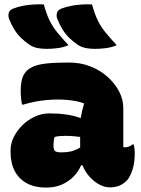

<svg xmlns="http://www.w3.org/2000/svg" viewBox="-20 -842 640 872"><path d="M540 -351Q540 -337 540 -322.5Q540 -308 540 -293Q540 -278 540 -263.5Q540 -249 540 -234Q540 -219 540 -204Q540 -189 540 -174Q541 -174 544 -173.5Q547 -173 549 -173Q557 -173 566 -176.5Q575 -180 581 -186H587Q589 -180 590.5 -169Q592 -158 592 -144Q592 -103 581.5 -70.5Q571 -38 556 -22Q539 -5 520 2Q501 9 480 9Q455 9 431 -4Q407 -17 387 -39Q367 -61 355.5 -89.5Q344 -118 344 -148Q344 -181 344 -212.5Q344 -244 344 -277Q344 -291 346.5 -306.5Q349 -322 353 -338.5Q357 -355 362 -372Q345 -379 326 -382.5Q307 -386 287 -388Q267 -390 245 -390Q217 -390 190.5 -387.5Q164 -385 138.5 -380Q113 -375 86 -367H80Q77 -382 75.5 -397.5Q74 -413 74 -430Q74 -458 79.5 -480.5Q85 -503 100 -519Q114 -533 135.5 -541.5Q157 -550 194 -554Q231 -558 293 -558Q346 -558 390.5 -540.5Q435 -523 468.5 -493Q502 -463 521 -426.5Q540 -390 540 -351ZM223 -180Q223 -162 230 -156Q237 -150 259 -150Q280 -150 298 -153.5Q316 -157 333.5 -166Q351 -175 370 -189L377 -91H348Q337 -64 315 -41Q293 -18 261.5 -4Q230 10 189 10Q138 10 102 -9.5Q66 -29 47 -65Q28 -101 28 -151V-160Q28 -190 42.5 -219.5Q57 -249 82 -273.5Q107 -298 138.5 -312.5Q170 -327 203 -327Q246 -327 280.5 -322Q315 -317 341 -307.5Q367 -298 383 -285Q392 -279 397.5 -268Q403 -257 405.5 -241.5Q408 -226 408 -205Q386 -213 363 -217Q340 -221 318 -223Q296 -225 277 -225Q263 -225 251 -224Q239 -223 228 -220Q225 -210 224 -201Q223 -192 223 -182ZM179 -822Q190 -781 204 -751.5Q218 -722 239.5 -695.5Q261 -669 291 -637Q270 -627 242.5 -623.5Q215 -620 193 -620Q168 -620 149.5 -624Q131 -628 115 -638Q94 -652 76 -669.5Q58 -687 44.5 -709Q31 -731 21 -757Q16 -771 20 -784Q24 -797 40 -803Q60 -811 83.5 -815.5Q107 -820 131.5 -821.5Q156 -823 179 -822ZM398 -822Q409 -781 423 -751.5Q437 -722 458.5 -695.5Q480 -669 510 -637Q489 -627 461.5 -623.5Q434 -620 412 -620Q387 -620 368.5 -624Q350 -628 334 -638Q313 -652 295 -669.5Q277 -687 263.5 -709Q250 -731 240 -757Q235 -771 239 -784Q243 -797 259 -803Q279 -811 302.5 -815.5Q326 -820 350.5 -821.5Q375 -823 398 -822Z"/></svg>

Font: Recursive Casual Black
Style: Regular
Weight: 900
Version: Version 1.047